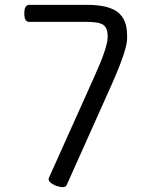

<svg xmlns="http://www.w3.org/2000/svg" viewBox="-20 -760 640 790"><path d="M255 0Q251 10 239 10Q227 10 209 4Q180 -9 180 -23Q180 -26 182 -30L367 -442Q423 -565 423 -607V-612Q423 -643 406.5 -656.5Q390 -670 337 -670H100Q80 -670 80 -705Q80 -740 100 -740H337Q426 -740 464.5 -710Q503 -680 503 -614V-601Q503 -555 439 -411Z"/></svg>

Font: Offside
Style: Regular
Weight: 400
Designer: Eduardo Rodriguez Tunni
Foundry: Eduardo Rodriguez Tunni
Version: Version 1.001